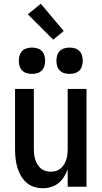

<svg xmlns="http://www.w3.org/2000/svg" viewBox="-20 -993 540 1021"><path d="M208 8Q184 8 160.5 0.5Q137 -7 119.5 -23Q102 -39 90 -60.5Q78 -82 71.5 -105Q65 -128 62.5 -152Q60 -176 60 -200V-520H160V-200Q160 -186 161.5 -172Q163 -158 167.5 -144.5Q172 -131 179.5 -118.5Q187 -106 197.5 -97Q208 -88 222 -84Q236 -80 250 -80Q264 -80 278 -84Q292 -88 302.5 -97Q313 -106 320.5 -118.5Q328 -131 332.5 -144.5Q337 -158 338.5 -172Q340 -186 340 -200V-520H440V0H340V-92Q332 -71 320 -52Q308 -33 290.5 -19Q273 -5 251.5 1.5Q230 8 208 8ZM350 -600Q336 -600 322 -604Q308 -608 298 -618Q288 -628 284 -642Q280 -656 280 -670Q280 -684 284 -698Q288 -712 298 -722Q308 -732 322 -736Q336 -740 350 -740Q364 -740 378 -736Q392 -732 402 -722Q412 -712 416 -698Q420 -684 420 -670Q420 -656 416 -642Q412 -628 402 -618Q392 -608 378 -604Q364 -600 350 -600ZM150 -600Q136 -600 122 -604Q108 -608 98 -618Q88 -628 84 -642Q80 -656 80 -670Q80 -684 84 -698Q88 -712 98 -722Q108 -732 122 -736Q136 -740 150 -740Q164 -740 178 -736Q192 -732 202 -722Q212 -712 216 -698Q220 -684 220 -670Q220 -656 216 -642Q212 -628 202 -618Q192 -608 178 -604Q164 -600 150 -600ZM263 -782 128 -917 197 -973 319 -828Z"/></svg>

Font: Iosevka Term Curly Semibold
Style: Regular
Weight: 600
Designer: Belleve Invis
Foundry: Belleve Invis
Version: Version 32.3.0